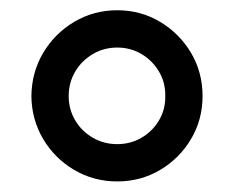

<svg xmlns="http://www.w3.org/2000/svg" viewBox="-20 -753 447 367"><path d="M204.1 -406.2Q159.2 -406.2 121.8 -428.2Q84.5 -450.2 62.5 -487.3Q40.5 -524.4 40 -569.3Q40.5 -614.7 62.5 -651.9Q84.5 -689 121.8 -711.2Q159.2 -733.4 204.1 -733.4Q249 -733.4 286.1 -711.2Q323.2 -689 345.2 -651.9Q367.2 -614.7 367.2 -569.3Q367.2 -524.4 345.2 -487.3Q323.2 -450.2 286.1 -428.2Q249 -406.2 204.1 -406.2ZM204.1 -477.5Q229.5 -477.5 250.5 -489.7Q271.5 -502 283.9 -522.9Q296.4 -543.9 295.9 -569.3Q296.4 -595.2 283.9 -616.2Q271.5 -637.2 250.5 -649.7Q229.5 -662.1 204.1 -662.1Q178.7 -662.1 157.5 -649.7Q136.2 -637.2 123.8 -616.2Q111.3 -595.2 111.3 -569.3Q111.3 -543.9 123.8 -522.9Q136.2 -502 157.5 -489.7Q178.7 -477.5 204.1 -477.5Z"/></svg>

Font: Inter Tight
Style: Regular
Weight: 400
Designer: Rasmus Andersson
Foundry: rsms
Version: Version 3.002